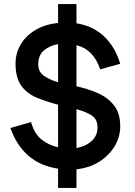

<svg xmlns="http://www.w3.org/2000/svg" viewBox="-20 -820 658 939"><path d="M264 -800H354V-706Q436 -693 490 -641Q544 -589 568 -508L470 -481Q437 -579 354 -599V-398Q409 -386 457.5 -365Q506 -344 537 -305.5Q568 -267 568 -202Q568 -151 541 -105.5Q514 -60 466 -29.5Q418 1 354 8V99H264V5Q92 -21 31 -194L132 -223Q148 -165 184 -137Q220 -109 264 -100V-308Q206 -323 158.5 -343Q111 -363 83.5 -401.5Q56 -440 56 -509Q56 -559 81 -602Q106 -645 153 -673Q200 -701 264 -708ZM167 -505Q167 -468 196 -448.5Q225 -429 264 -418V-604Q225 -598 196 -574.5Q167 -551 167 -505ZM457 -196Q457 -238 427 -256.5Q397 -275 354 -286V-96Q399 -104 428 -130.5Q457 -157 457 -196Z"/></svg>

Font: Haskoy SemiBold
Style: Regular
Weight: 600
Designer: Ertekin Erdin
Foundry: Ertekin Erdin
Version: Version 1.500; ttfautohint (v1.8.3)